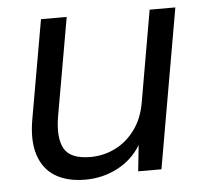

<svg xmlns="http://www.w3.org/2000/svg" viewBox="-44 -567 665 625"><g transform="rotate(-5 288.5 -254.5)"><path d="M211 12Q152 12 113 -11.5Q74 -35 58.5 -83Q43 -131 56 -202L112 -521H196L140 -202Q128 -132 148 -96Q168 -60 234 -60Q276 -60 314 -78.5Q352 -97 379 -133.5Q406 -170 415 -222L467 -521H551L460 0H384L393 -85Q365 -39 316.5 -13.5Q268 12 211 12Z"/></g></svg>

Font: DM Sans 10pt
Style: Italic
Weight: 400
Italic angle: -10°
Version: Version 4.004;gftools[0.9.30]